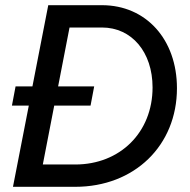

<svg xmlns="http://www.w3.org/2000/svg" viewBox="-20 -720 734 740"><path d="M26 -313H91L30 0H270C498 0 662 -159 662 -380C662 -568 543 -700 373 -700H166L105 -387H40ZM270 -86H145L189 -313H329L343 -387H204L248 -614H373C488 -614 568 -519 568 -383C568 -210 443 -86 270 -86Z"/></svg>

Font: Uncut Sans Medium Italic
Style: Regular
Weight: 500
Italic angle: -11°
Designer: Kasper Nordkvist
Foundry: UNCUT.wtf
Version: Version 1.304;Glyphs 3.2 (3246)